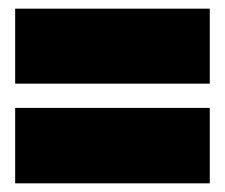

<svg xmlns="http://www.w3.org/2000/svg" viewBox="-20 -549 519 443"><path d="M15 -529H464V-356H15ZM15 -300H464V-126H15Z"/></svg>

Font: Readiness Black
Style: Regular
Weight: 900
Designer: Katatrad Team
Foundry: CadsonDemak
Version: Version 1.00;April 23, 2019;FontCreator 11.5.0.2425 64-bit; 